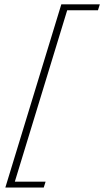

<svg xmlns="http://www.w3.org/2000/svg" viewBox="-20 -744 478 880"><path d="M4.5 115.5 261 -724H437.5L429 -697H288L48 88.5H189L180.5 115.5Z"/></svg>

Font: Newsreader 9pt ExtraLight
Style: Italic
Weight: 250
Italic angle: -17°
Designer: Hugues Gentile
Foundry: Production Type
Version: Version 1.003